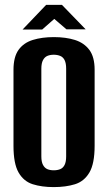

<svg xmlns="http://www.w3.org/2000/svg" viewBox="-20 -751 441 783"><path d="M198.9 12Q150.4 12 113.4 0.3Q76.4 -11.5 55.7 -47.6Q35 -83.8 35 -156.1V-466.3Q35 -518.8 55.7 -547.7Q76.4 -576.5 113.7 -588.1Q151 -599.7 199.5 -599.7Q248.4 -599.7 285.7 -588Q323 -576.2 344.5 -547.4Q365.9 -518.5 365.9 -466.3V-156.8Q365.9 -83.5 344.5 -47.3Q323 -11.1 285.6 0.4Q248.1 12 198.9 12ZM199.2 -56.5Q214.1 -56.5 225.7 -61.2Q237.2 -66 243.5 -78.6Q249.8 -91.1 249.8 -113.5V-470.8Q249.8 -493.1 243.5 -505.7Q237.2 -518.3 225.5 -523Q213.8 -527.8 199.2 -527.8Q184.3 -527.8 173.1 -523Q162 -518.3 155.3 -505.7Q148.6 -493.1 148.6 -470.8V-113.5Q148.6 -91.1 155.3 -78.6Q162 -66 173.1 -61.2Q184.3 -56.5 199.2 -56.5ZM72.2 -630.7 168.1 -731.1H232.7L329.3 -631.4H251L201.3 -673.9L152.2 -630.7Z"/></svg>

Font: Alumni Sans SC Thin
Style: Regular
Weight: 100
Designer: Robert E. Leuschke
Foundry: Robert E. Leuschke
Version: Version 1.018